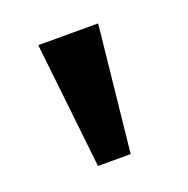

<svg xmlns="http://www.w3.org/2000/svg" viewBox="-69 -793 421 431"><g transform="rotate(-20 142.0 -577.5)"><path d="M96.7 -426.8 63.5 -727.5H206.5L174.8 -426.8Z"/></g></svg>

Font: Inter 20pt
Style: Bold
Weight: 700
Version: Version 4.001;git-66647c0bb